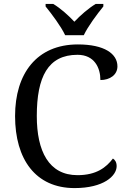

<svg xmlns="http://www.w3.org/2000/svg" viewBox="-20 -951 654 981"><path d="M313 -771H408C429 -816 477 -880 508 -918V-931H469C431 -908 390 -872 360 -840C330 -872 290 -908 252 -931H213V-918C244 -880 292 -816 313 -771ZM361 10C509 10 576 -52 576 -102C576 -122 568 -134 557 -141C523 -96 473 -56 376 -56C229 -56 168 -179 168 -358C168 -558 225 -671 376 -671C463 -671 493 -604 493 -542C542 -542 580 -569 580 -612C580 -676 514 -724 378 -724C167 -724 57 -574 57 -358C57 -137 162 10 361 10Z"/></svg>

Font: Noto Fangsong KSS Vertical
Style: Regular
Weight: 400
Designer: LIU Zhao, ZHANG Congyu, Kushim JIANG
Foundry: Guyu Beijing Co. Ltd.
Version: Version 1.000;November 16, 2022;FontCreator 11.5.0.2427 64-b